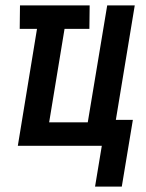

<svg xmlns="http://www.w3.org/2000/svg" viewBox="-20 -540 540 711"><path d="M332 151 357 0H46L117 -433H53L54 -520H312L311 -433H219L162 -87H305L377 -520H479L409 -96H472L431 151Z"/></svg>

Font: Iosevka Term Curly Oblique
Style: Bold
Weight: 700
Italic angle: -9°
Designer: Belleve Invis
Foundry: Belleve Invis
Version: Version 32.3.0